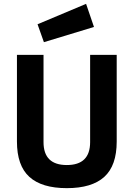

<svg xmlns="http://www.w3.org/2000/svg" viewBox="-20 -965 694 997"><path d="M206 -227Q206 -108 327 -108Q448 -108 448 -227V-680H586V-230Q586 -105 521.5 -46.5Q457 12 327 12Q197 12 132.5 -46.5Q68 -105 68 -230V-680H206ZM175 -839 427 -945 468 -825 208 -746Z"/></svg>

Font: Titillium-CLs Web
Style: CLs-Bold
Weight: 700
Version: Version 1.002;PS 57.000;hotconv 1.0.70;makeotf.lib2.5.55311